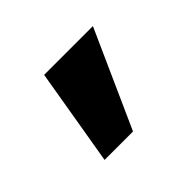

<svg xmlns="http://www.w3.org/2000/svg" viewBox="-60 -803 329 329"><g transform="rotate(-45 104.5 -639.0)"><path d="M106 -550.8H37.1L66.9 -727.1H185.1Z"/></g></svg>

Font: Clear Sans Medium
Style: Regular
Weight: 500
Foundry: Intel Corporation
Version: Version 1.00